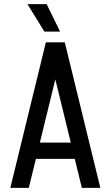

<svg xmlns="http://www.w3.org/2000/svg" viewBox="-20 -910 536 930"><path d="M131.2 -140.5V-219.2H386.5V-140.5ZM291.8 -705 119.5 0H30L202.2 -705ZM293.8 -705 466 0H376.5L204.2 -705ZM195 -757 113 -890H206L271 -757Z"/></svg>

Font: Akshar Light
Style: Regular
Weight: 300
Designer: Tall Chai
Foundry: Tall Chai
Version: Version 1.100